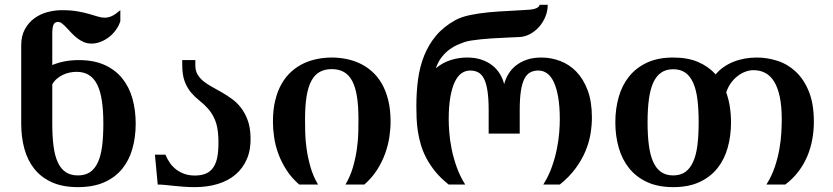

<svg xmlns="http://www.w3.org/2000/svg" viewBox="-20 -769 3470 800"><path d="M545.4 -253.9Q545.4 -197.8 531.7 -149.4Q518.1 -101.1 489 -65.4Q460 -29.8 414.3 -9.5Q368.7 10.7 304.7 10.7Q241.2 10.7 196.3 -9.5Q151.4 -29.8 123 -65.4Q94.7 -101.1 81.5 -149.4Q68.4 -197.8 68.4 -253.9V-580.1Q68.4 -620.1 84 -647.9Q99.6 -675.8 124 -693.4Q148.4 -710.9 178.5 -718.8Q208.5 -726.6 237.3 -726.6Q275.4 -726.6 303 -721.7Q330.6 -716.8 351.1 -710.9Q371.6 -705.1 387 -700.2Q402.3 -695.3 416.5 -695.3Q431.2 -695.3 446 -702.1Q460.9 -709 481.4 -726.6V-680.7Q475.6 -662.1 463.4 -645Q451.2 -627.9 435.1 -615.2Q418.9 -602.5 399.9 -595Q380.9 -587.4 361.3 -587.4Q343.3 -587.4 328.4 -594Q313.5 -600.6 300.5 -610.8Q287.6 -621.1 276.9 -632.6Q266.1 -644 256.6 -654.3Q247.1 -664.6 238.5 -671.1Q230 -677.7 222.2 -677.7Q208 -677.7 202.9 -666Q197.8 -654.3 197.8 -629.4V-498Q221.2 -507.8 248.8 -513.2Q276.4 -518.6 309.1 -518.6Q371.6 -518.6 416.5 -498Q461.4 -477.5 490 -441.7Q518.6 -405.8 532 -357.7Q545.4 -309.6 545.4 -253.9ZM410.6 -254.4Q410.6 -308.6 404.5 -349.1Q398.4 -389.6 385 -416.5Q371.6 -443.4 350.3 -456.5Q329.1 -469.7 298.8 -469.7Q285.6 -469.7 271 -466.8Q256.3 -463.9 242.7 -457.5Q229 -451.2 217.3 -441.2Q205.6 -431.2 197.8 -417.5V-253.9Q197.8 -200.2 203.1 -159.9Q208.5 -119.6 220.9 -92.5Q233.4 -65.4 253.9 -51.8Q274.4 -38.1 304.7 -38.1Q335 -38.1 355.2 -51.8Q375.5 -65.4 387.9 -92.8Q400.4 -120.1 405.5 -160.4Q410.6 -200.7 410.6 -254.4Z M792 -37.6Q819.8 -37.6 839.4 -46.4Q858.9 -55.2 870.8 -74.5Q882.8 -93.8 887.2 -124.5Q891.6 -155.3 889.6 -199.7Q887.2 -243.7 875.2 -270.8Q863.3 -297.9 846.7 -316.4Q830.1 -335 811.3 -349.6Q792.5 -364.3 776.4 -383.1Q760.3 -401.9 749.8 -429Q739.3 -456.1 739.3 -500V-518.6H793.9V-496.1Q793.9 -474.1 803.5 -458.3Q813 -442.4 828.6 -429.9Q844.2 -417.5 864.5 -406.5Q884.8 -395.5 905.8 -383.3Q926.8 -371.1 947.5 -356Q968.3 -340.8 984.6 -319.3Q1001 -297.9 1011.7 -269Q1022.5 -240.2 1023.9 -200.2Q1025.9 -147.5 1009.3 -107.9Q992.7 -68.4 961.7 -42Q930.7 -15.6 887.2 -2.4Q843.8 10.7 792 10.7Q766.6 10.7 744.9 9Q723.1 7.3 704.3 5.4Q685.5 3.4 668.9 1.7Q652.3 0 637.2 0L625.5 -124.5H669.4Q676.3 -107.4 686.8 -91.8Q697.3 -76.2 712.4 -64.2Q727.5 -52.2 747.3 -44.9Q767.1 -37.6 792 -37.6Z M1362.3 -481Q1333 -481 1312 -469.2Q1291 -457.5 1277.3 -432.1Q1263.7 -406.7 1257.3 -366.9Q1251 -327.1 1251 -271Q1251 -249 1251.7 -217Q1252.4 -185.1 1257.6 -148.4Q1262.7 -111.8 1273.7 -73.2Q1284.7 -34.7 1305.2 0H1226.6Q1194.3 -28.3 1173.1 -61.5Q1151.9 -94.7 1139.4 -129.2Q1127 -163.6 1122.1 -197.8Q1117.2 -231.9 1117.2 -261.7Q1117.2 -312 1127 -351.6Q1136.7 -391.1 1154.1 -420.9Q1171.4 -450.7 1194.8 -471.4Q1218.3 -492.2 1245.4 -504.9Q1272.5 -517.6 1302.5 -523.4Q1332.5 -529.3 1362.3 -529.3Q1392.1 -529.3 1422.1 -523.4Q1452.1 -517.6 1479.2 -504.9Q1506.3 -492.2 1529.8 -471.4Q1553.2 -450.7 1570.6 -420.9Q1587.9 -391.1 1597.7 -351.6Q1607.4 -312 1607.4 -261.7Q1607.4 -231.9 1602.3 -197.8Q1597.2 -163.6 1584.7 -129.2Q1572.3 -94.7 1551.3 -61.5Q1530.3 -28.3 1498 0H1419.4Q1439.9 -34.7 1450.9 -73.2Q1461.9 -111.8 1467 -148.4Q1472.2 -185.1 1472.9 -217Q1473.6 -249 1473.6 -271Q1473.6 -327.1 1467.3 -366.9Q1460.9 -406.7 1447.3 -432.1Q1433.6 -457.5 1412.6 -469.2Q1391.6 -481 1362.3 -481Z M2080.6 -418.5Q2086.4 -440.9 2098.6 -460.9Q2110.8 -481 2129.9 -496.1Q2148.9 -511.2 2175.3 -520.3Q2201.7 -529.3 2235.8 -529.3Q2275.9 -529.3 2313.7 -515.1Q2351.6 -501 2381.1 -470.7Q2410.6 -440.4 2428.5 -393.1Q2446.3 -345.7 2446.3 -279.3Q2446.3 -247.1 2440.4 -211.2Q2434.6 -175.3 2419.4 -139.2Q2404.3 -103 2378.4 -67.6Q2352.5 -32.2 2312.5 0H2243.7Q2265.6 -34.7 2279.3 -73.2Q2293 -111.8 2300.3 -148.4Q2307.6 -185.1 2310.1 -217Q2312.5 -249 2312.5 -271Q2312.5 -324.7 2305.9 -363.3Q2299.3 -401.9 2287.6 -426.8Q2275.9 -451.7 2259.5 -463.4Q2243.2 -475.1 2223.1 -475.1Q2203.6 -475.1 2189.2 -467.3Q2174.8 -459.5 2165 -440.7Q2155.3 -421.9 2150.4 -389.9Q2145.5 -357.9 2145.5 -309.6V-212.4H2016.1V-309.6Q2016.1 -357.9 2011.2 -389.9Q2006.3 -421.9 1996.8 -440.7Q1987.3 -459.5 1972.9 -467.3Q1958.5 -475.1 1939 -475.1Q1918.9 -475.1 1902.6 -463.4Q1886.2 -451.7 1874.5 -426.8Q1862.8 -401.9 1856.2 -363.3Q1849.6 -324.7 1849.6 -271Q1849.6 -249 1852.1 -217Q1854.5 -185.1 1861.8 -148.4Q1869.1 -111.8 1882.8 -73.2Q1896.5 -34.7 1918.5 0H1849.6Q1816.9 -25.9 1794.2 -53.7Q1771.5 -81.5 1756.6 -109.9Q1741.7 -138.2 1733.4 -166.7Q1725.1 -195.3 1720.9 -223.1Q1716.8 -251 1715.8 -277.3Q1714.8 -303.7 1714.8 -327.6Q1714.8 -385.3 1721.9 -438.2Q1729 -491.2 1747.3 -537.1Q1765.6 -583 1797.1 -620.6Q1828.6 -658.2 1877.4 -685.1Q1902.3 -698.7 1939 -706.3Q1975.6 -713.9 2017.1 -717.8Q2058.6 -721.7 2102.3 -723.6Q2146 -725.6 2185.1 -728.5Q2205.1 -730 2216.6 -735.8Q2228 -741.7 2228 -749H2262.2Q2262.2 -723.1 2252.4 -699.5Q2242.7 -675.8 2226.6 -657.5Q2210.4 -639.2 2189.5 -627.7Q2168.5 -616.2 2146 -614.7Q2132.3 -614.3 2113 -613.3Q2093.8 -612.3 2071.8 -611.3Q2049.8 -610.4 2026.9 -608.9Q2003.9 -607.4 1982.7 -605.2Q1961.4 -603 1943.4 -600.1Q1925.3 -597.2 1914.1 -593.3Q1902.8 -589.4 1886.7 -582.5Q1870.6 -575.7 1853.8 -563.5Q1836.9 -551.3 1821.3 -532Q1805.7 -512.7 1795.9 -484.4Q1823.7 -507.8 1857.4 -518.6Q1891.1 -529.3 1926.3 -529.3Q1960.4 -529.3 1986.6 -520.3Q2012.7 -511.2 2031.7 -496.1Q2050.8 -481 2063 -460.9Q2075.2 -440.9 2080.6 -418.5Z M3025.9 -259.3Q3025.9 -203.1 3012.2 -154.1Q2998.5 -105 2969.5 -68.4Q2940.4 -31.7 2894.8 -10.5Q2849.1 10.7 2785.2 10.7Q2721.7 10.7 2676 -10.5Q2630.4 -31.7 2601.1 -68.4Q2571.8 -105 2557.9 -154.1Q2543.9 -203.1 2543.9 -259.3Q2543.9 -315.4 2557.9 -364.5Q2571.8 -413.6 2601.1 -450.2Q2630.4 -486.8 2676 -508.1Q2721.7 -529.3 2785.2 -529.3Q2845.7 -529.3 2889.2 -510.5Q2932.6 -491.7 2961.9 -459Q2975.6 -475.6 2994.1 -488.8Q3012.7 -502 3034.7 -511Q3056.6 -520 3081.8 -524.7Q3106.9 -529.3 3133.3 -529.3Q3177.2 -529.3 3220 -515.4Q3262.7 -501.5 3296.4 -469.7Q3330.1 -438 3350.6 -387Q3371.1 -335.9 3371.1 -261.7Q3371.1 -224.6 3364.5 -188.2Q3357.9 -151.9 3343.8 -118.2Q3329.6 -84.5 3306.9 -54.4Q3284.2 -24.4 3252 0H3173.3Q3195.3 -34.7 3208.3 -73.2Q3221.2 -111.8 3227.5 -148.4Q3233.9 -185.1 3235.6 -217Q3237.3 -249 3237.3 -271Q3237.3 -325.7 3229.2 -364.5Q3221.2 -403.3 3206.1 -428.2Q3190.9 -453.1 3169.2 -464.8Q3147.5 -476.6 3119.6 -476.6Q3103.5 -476.6 3086.4 -470.5Q3069.3 -464.4 3054 -452.6Q3038.6 -440.9 3025.9 -423.6Q3013.2 -406.2 3005.9 -383.8Q3016.1 -356 3021 -324.5Q3025.9 -293 3025.9 -259.3ZM2891.1 -259.8Q2891.1 -313 2886 -354.2Q2880.9 -395.5 2868.4 -423.6Q2856 -451.7 2835.7 -466.1Q2815.4 -480.5 2785.2 -480.5Q2754.9 -480.5 2734.4 -466.1Q2713.9 -451.7 2701.4 -423.6Q2689 -395.5 2683.6 -354.2Q2678.2 -313 2678.2 -259.3Q2678.2 -205.6 2683.6 -164.3Q2689 -123 2701.4 -95Q2713.9 -66.9 2734.4 -52.5Q2754.9 -38.1 2785.2 -38.1Q2815.4 -38.1 2835.7 -52.7Q2856 -67.4 2868.4 -95.5Q2880.9 -123.5 2886 -164.8Q2891.1 -206.1 2891.1 -259.8Z"/></svg>

Font: Arian AMU Serif
Style: Bold
Weight: 700
Designer: Ruben Hakobyan (Tarumian)
Foundry: Ruben Hakobyan (Tarumian)
Version: Version 1.002